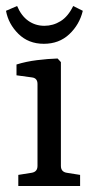

<svg xmlns="http://www.w3.org/2000/svg" viewBox="-25 -620 313 640"><path d="M178 -67Q178 -47 198 -44L242 -37V0H36V-37L80 -44Q100 -47 100 -67V-340Q100 -360 81 -362L30 -369V-405Q62 -415 98.5 -419.5Q135 -424 167 -425L178 -413ZM121 -474Q70 -474 36.5 -507Q3 -540 -5 -584L32 -600Q46 -567 69.5 -550.5Q93 -534 123 -534Q152 -534 177 -549.5Q202 -565 219 -600L251 -584Q240 -538 206 -506Q172 -474 121 -474Z"/></svg>

Font: Yrsa
Style: Regular
Weight: 400
Designer: Anna Giedrys (Yrsa+Rasa design), David Brezina (Yrsa art-direction, Rasa art-direction, design)
Foundry: Rosetta Type Foundry
Version: Version 2.004